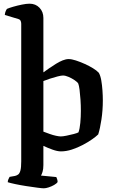

<svg xmlns="http://www.w3.org/2000/svg" viewBox="-20 -820 624 1040"><path d="M217 200Q208 200 181.5 196.5Q155 193 122.5 188Q90 183 62 177Q34 171 22 167Q22 159 25.5 151Q29 143 32 138L61 133Q70 131 78 125.5Q86 120 90.5 104Q95 88 95 54V-691Q95 -699 92 -706.5Q89 -714 79 -717L6 -739Q7 -751 11 -760Q15 -769 18 -772Q29 -777 51.5 -783.5Q74 -790 98.5 -795Q123 -800 140 -800Q173 -800 194 -778Q215 -756 215 -723V-428Q230 -439 247.5 -451Q265 -463 283.5 -474.5Q302 -486 319.5 -493Q337 -500 352 -500Q368 -500 391 -492.5Q414 -485 438.5 -474Q463 -463 483.5 -450.5Q504 -438 515 -426Q524 -411 528.5 -385Q533 -359 535 -330Q537 -301 537 -276Q537 -223 529.5 -173Q522 -123 512 -92Q501 -81 479 -65.5Q457 -50 428.5 -35Q400 -20 369.5 -10Q339 0 310 0Q291 0 264.5 -9.5Q238 -19 215 -30V74Q215 96 210.5 110.5Q206 125 202 131L285 139Q287 143 289.5 150.5Q292 158 292 166Q287 174 273 182Q259 190 243.5 195Q228 200 217 200ZM309 -81Q320 -81 340 -85Q360 -89 379 -94Q398 -99 405 -103Q412 -122 415 -154.5Q418 -187 418 -219Q418 -250 416 -280Q414 -310 411 -333.5Q408 -357 404 -367Q400 -375 384.5 -385.5Q369 -396 351.5 -403.5Q334 -411 321 -411Q312 -411 292 -406Q272 -401 251 -394Q230 -387 215 -381V-107Q231 -101 249 -94.5Q267 -88 283.5 -84.5Q300 -81 309 -81Z"/></svg>

Font: Texturina 12pt SemiBold
Style: Regular
Weight: 600
Designer: Guillermo Torres Carreño
Foundry: Omnibus-Type
Version: Version 1.002